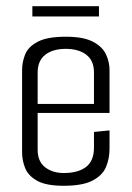

<svg xmlns="http://www.w3.org/2000/svg" viewBox="-20 -593 423 617"><path d="M185 4Q128 4 99.5 -12Q71 -28 61 -52.5Q51 -77 51 -103V-368Q51 -394 61 -418.5Q71 -443 101.5 -459Q132 -475 192 -475Q248 -475 278.5 -459Q309 -443 320.5 -418.5Q332 -394 332 -368V-230H101V-112Q101 -74 125 -55.5Q149 -37 185 -37Q231 -37 256.5 -56.5Q282 -76 282 -119V-169L332 -174V-115Q332 -83 320.5 -56Q309 -29 277 -12.5Q245 4 185 4ZM101 -360V-259H282V-360Q282 -398 257.5 -417Q233 -436 191 -436Q150 -436 125.5 -417Q101 -398 101 -360ZM84 -540V-573H298V-540Z"/></svg>

Font: Smooch Sans
Style: Regular
Weight: 400
Designer: Robert E. Leuschke
Foundry: Robert E. Leuschke
Version: Version 1.010; ttfautohint (v1.8.3)